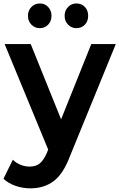

<svg xmlns="http://www.w3.org/2000/svg" viewBox="-44 -844 677 1088"><path d="M114.4 -754.4Q114.4 -784.4 133.9 -804.4Q153.3 -824.4 182.2 -824.4Q210 -824.4 228.9 -804.4Q247.8 -784.4 247.8 -754.4Q247.8 -724.4 228.9 -704.4Q210 -684.4 182.2 -684.4Q153.3 -684.4 133.9 -704.4Q114.4 -724.4 114.4 -754.4ZM322.2 -754.4Q322.2 -784.4 341.7 -804.4Q361.1 -824.4 388.9 -824.4Q417.8 -824.4 436.7 -805Q455.6 -785.6 455.6 -754.4Q455.6 -723.3 436.7 -703.9Q417.8 -684.4 388.9 -684.4Q361.1 -684.4 341.7 -704.4Q322.2 -724.4 322.2 -754.4ZM127.8 223.3Q84.4 223.3 43.3 208.9Q2.2 194.4 -24.4 168.9L28.9 61.1Q47.8 80 72.8 90Q97.8 100 123.3 100Q158.9 100 181.1 82.2Q203.3 64.4 222.2 21.1L228.9 3.3L-17.8 -594.4H130L302.2 -167.8L473.3 -594.4H612.2L351.1 44.4Q313.3 143.3 258.9 183.3Q204.4 223.3 127.8 223.3Z"/></svg>

Font: Paperlogy 7 Bold
Style: Regular
Weight: 700
Designer: redesigned by Lee Juim, glyphs from Gmarket Sans & Montserrat
Foundry: PT&
Version: Version 1.001